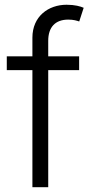

<svg xmlns="http://www.w3.org/2000/svg" viewBox="-20 -781 385 801"><path d="M115.2 -624V-545.9H8.3V-488.3H115.2V0H181.2V-488.3H310.1V-545.9H181.2V-610.8C181.2 -667.5 210.4 -699.2 264.6 -699.2C286.6 -699.2 300.8 -694.8 310.5 -691.4L329.1 -748.5C315.9 -754.4 292.5 -761.2 257.8 -761.2C182.1 -761.2 115.2 -712.9 115.2 -624Z"/></svg>

Font: Raveo Light
Style: Regular
Weight: 300
Designer: Jakub Foglar, Rasmus Andersson (Inter)
Foundry: Jakubfoglar.com
Version: Version 1.100;Glyphs 3.2.3 (3260)